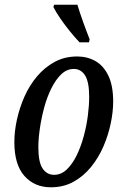

<svg xmlns="http://www.w3.org/2000/svg" viewBox="-20 -786 519 816"><path d="M196 10Q127 10 84 -38Q41 -86 41 -182Q41 -228 52 -278Q63 -328 84 -375.5Q105 -423 137.5 -461.5Q170 -500 212.5 -523Q255 -546 308 -546Q351 -546 385.5 -526.5Q420 -507 440.5 -464.5Q461 -422 461 -354Q461 -311 450.5 -261Q440 -211 419.5 -163.5Q399 -116 367 -76.5Q335 -37 292.5 -13.5Q250 10 196 10ZM210 -43Q240 -43 264 -66Q288 -89 306 -126Q324 -163 336 -207.5Q348 -252 353.5 -295.5Q359 -339 359 -374Q359 -438 341.5 -465.5Q324 -493 294 -493Q264 -493 240.5 -470.5Q217 -448 198.5 -411Q180 -374 168 -329.5Q156 -285 149.5 -240.5Q143 -196 143 -160Q143 -97 161 -70Q179 -43 210 -43ZM318 -606Q299 -626 277.5 -652.5Q256 -679 237 -706.5Q218 -734 207 -756L210 -766H309Q318 -735 333.5 -692Q349 -649 361 -619L358 -606Z"/></svg>

Font: Noto Serif ExtraCondensed Medium
Style: Italic
Weight: 500
Width: 2
Italic angle: -12°
Designer: Monotype Design Team
Foundry: Monotype Imaging Inc.
Version: Version 2.013; ttfautohint (v1.8.4.7-5d5b)